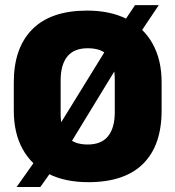

<svg xmlns="http://www.w3.org/2000/svg" viewBox="-20 -696 687 752"><path d="M326 17.5Q234 17.5 168.8 -15.8Q103.5 -49 68.8 -111.8Q34 -174.5 34 -263.5V-373.5Q34 -508.5 106.8 -581.5Q179.5 -654.5 321 -654.5Q413 -654.5 478.2 -620.8Q543.5 -587 578.2 -524Q613 -461 613 -373.5V-263.5Q613 -126.5 540.5 -54.5Q468 17.5 326 17.5ZM45 36.5 148.5 -110 186 -162.5 418.5 -539.5 450.5 -589 509 -676H602L504 -530L467 -480.5L233 -97L205.5 -59L138 36.5ZM323.5 -130Q377 -130 403.2 -162.5Q429.5 -195 429.5 -256V-386Q429.5 -443.5 405.2 -475.2Q381 -507 323.5 -507Q269.5 -507 243.5 -474.5Q217.5 -442 217.5 -381V-251Q217.5 -190 243.5 -160Q269.5 -130 323.5 -130Z"/></svg>

Font: Anek Latin Medium ExtraBold
Style: Regular
Weight: 800
Version: Version 1.003